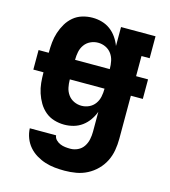

<svg xmlns="http://www.w3.org/2000/svg" viewBox="-111 -617 823 930"><g transform="rotate(15 300.0 -152.5)"><path d="M298 223Q273 223 248.5 220.5Q224 218 200.5 210.5Q177 203 155.5 190Q134 177 118 158.5Q102 140 93 116.5Q84 93 83 68H215Q216 81 225.5 90.5Q235 100 247 105Q259 110 272 111.5Q285 113 298 113Q317 113 335 104.5Q353 96 364 79.5Q375 63 379 43.5Q383 24 383 5V-95Q375 -73 361 -53Q347 -33 328 -19Q309 -5 286 1.5Q263 8 239 8Q213 8 188 0.5Q163 -7 143.5 -23.5Q124 -40 111 -62Q98 -84 90 -108.5Q82 -133 79.5 -158.5Q77 -184 77 -210V-211H26V-309H77V-310Q77 -336 79.5 -361.5Q82 -387 90 -411.5Q98 -436 111 -458Q124 -480 143.5 -496.5Q163 -513 188 -520.5Q213 -528 239 -528Q263 -528 286 -521.5Q309 -515 328 -501Q347 -487 361 -467Q375 -447 383 -425V-520H556V-410H515V-309H575V-211H515V5Q515 34 510 63Q505 92 492 118Q479 144 458 165Q437 186 411 199.5Q385 213 356 218Q327 223 298 223ZM209 -309H383V-310Q383 -330 379 -349.5Q375 -369 363.5 -385Q352 -401 334 -409.5Q316 -418 296 -418Q276 -418 258 -409.5Q240 -401 228.5 -385Q217 -369 213 -349.5Q209 -330 209 -310ZM296 -102Q316 -102 334 -110.5Q352 -119 363.5 -135Q375 -151 379 -170.5Q383 -190 383 -210V-211H209V-210Q209 -190 213 -170.5Q217 -151 228.5 -135Q240 -119 258 -110.5Q276 -102 296 -102Z"/></g></svg>

Font: Iosevka HT Extrabold Extended
Style: Regular
Weight: 800
Width: 7
Monospace: yes
Designer: Belleve Invis
Foundry: Belleve Invis
Version: Version 32.3.0; ttfautohint (v1.8.4)